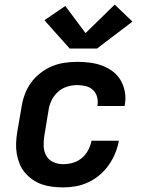

<svg xmlns="http://www.w3.org/2000/svg" viewBox="-20 -807 640 835"><path d="M255 8Q231 8 207 5Q183 2 161.5 -5.5Q140 -13 121.5 -26Q103 -39 88.5 -56Q74 -73 65.5 -94Q57 -115 53 -138Q49 -161 50 -185Q51 -209 55 -233L74 -343Q78 -370 88 -397Q98 -424 115 -447.5Q132 -471 156 -489.5Q180 -508 206.5 -519Q233 -530 261 -534Q289 -538 316 -538Q344 -538 371.5 -534.5Q399 -531 424.5 -521.5Q450 -512 471 -496Q492 -480 505 -457.5Q518 -435 523 -407.5Q528 -380 523 -353Q523 -351 522.5 -349.5Q522 -348 522 -346H403Q403 -347 403.5 -347.5Q404 -348 404 -349Q407 -368 402 -386Q397 -404 384 -416Q371 -428 353 -432.5Q335 -437 316 -437Q294 -437 271.5 -430Q249 -423 231.5 -407Q214 -391 204 -370Q194 -349 191 -327L173 -217Q169 -194 170 -171Q171 -148 181.5 -129.5Q192 -111 212 -102Q232 -93 255 -93Q276 -93 297 -99Q318 -105 335.5 -119.5Q353 -134 363.5 -154Q374 -174 378 -195H497Q492 -167 481 -140.5Q470 -114 453.5 -90Q437 -66 414 -46.5Q391 -27 364.5 -14.5Q338 -2 310 3Q282 8 255 8ZM283 -596 173 -719 264 -781 352 -663 479 -787 556 -713 402 -596Z"/></svg>

Font: Iosevka Curly Extended Oblique
Style: Bold
Weight: 700
Width: 7
Italic angle: -9°
Monospace: yes
Designer: Belleve Invis
Foundry: Belleve Invis
Version: Version 11.1.0; ttfautohint (v1.8.3)